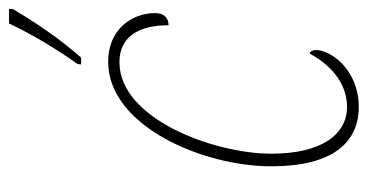

<svg xmlns="http://www.w3.org/2000/svg" viewBox="-215 -591 816 426"><g transform="rotate(-90 193.0 -378.0)"><path d="M263 -606H278C317 -649 361 -714 386 -758V-766H354C328 -711 294 -656 264 -614ZM169 10C251 10 295 -52 295 -85C295 -92 292 -98 287 -99C264 -55 223 -16 169 -16C108 -16 65 -72 65 -184C65 -311 142 -521 268 -521C321 -521 350 -483 350 -412C367 -412 377 -423 377 -442C377 -492 342 -546 269 -546C127 -546 37 -337 37 -184C37 -49 89 10 169 10Z"/></g></svg>

Font: Noto Serif Condensed Thin
Style: Italic
Weight: 100
Width: 3
Italic angle: -12°
Designer: Monotype Design Team
Foundry: Monotype Imaging Inc.
Version: Version 2.013